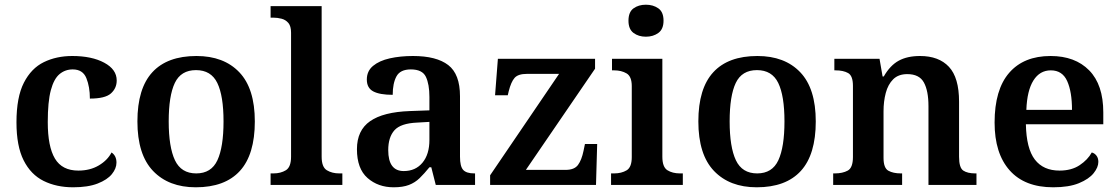

<svg xmlns="http://www.w3.org/2000/svg" viewBox="-20 -786 4755 816"><path d="M291 10Q220 10 165.5 -17Q111 -44 80.5 -104.5Q50 -165 50 -266Q50 -373 81.5 -434.5Q113 -496 166.5 -522Q220 -548 287 -548Q370 -548 423 -519.5Q476 -491 476 -444Q476 -411 451.5 -389Q427 -367 362 -367Q362 -417 347 -454Q332 -491 289 -491Q257 -491 233 -471Q209 -451 196 -402.5Q183 -354 183 -267Q183 -163 213.5 -112Q244 -61 313 -61Q363 -61 400 -83Q437 -105 454 -138Q475 -124 475 -95Q475 -70 455.5 -46Q436 -22 395 -6Q354 10 291 10Z M812 10Q697 10 630.5 -59.5Q564 -129 564 -270Q564 -410 627.5 -479Q691 -548 815 -548Q931 -548 997 -479Q1063 -410 1063 -270Q1063 -129 999.5 -59.5Q936 10 812 10ZM814 -49Q878 -49 904 -105Q930 -161 930 -270Q930 -379 903.5 -433.5Q877 -488 813 -488Q749 -488 723 -433.5Q697 -379 697 -270Q697 -161 723.5 -105Q750 -49 814 -49Z M1130 0V-49H1142Q1173 -49 1195 -62.5Q1217 -76 1217 -120V-647Q1217 -675 1205.5 -688.5Q1194 -702 1176.5 -706.5Q1159 -711 1142 -711H1130V-760H1347V-120Q1347 -76 1369 -62.5Q1391 -49 1422 -49H1435V0Z M1653 10Q1587 10 1542 -29.5Q1497 -69 1497 -152Q1497 -232 1553 -271Q1609 -310 1722 -314L1805 -317V-374Q1805 -428 1790 -459.5Q1775 -491 1726 -491Q1681 -491 1665 -461.5Q1649 -432 1649 -383Q1594 -383 1566.5 -397.5Q1539 -412 1539 -448Q1539 -484 1565.5 -506Q1592 -528 1636.5 -538Q1681 -548 1735 -548Q1835 -548 1885 -509.5Q1935 -471 1935 -377V-120Q1935 -79 1948.5 -64Q1962 -49 1996 -49H1999V0H1832L1813 -75H1805Q1783 -48 1763.5 -29Q1744 -10 1718 0Q1692 10 1653 10ZM1696 -59Q1746 -59 1775.5 -94.5Q1805 -130 1805 -191V-268L1753 -265Q1683 -262 1656.5 -232.5Q1630 -203 1630 -148Q1630 -59 1696 -59Z M2063 0V-41L2356 -472H2219Q2182 -472 2167 -455Q2152 -438 2142 -398L2138 -381H2084L2096 -536H2509V-494L2215 -64H2384Q2421 -64 2436.5 -85Q2452 -106 2460 -145L2466 -174H2518L2513 0Z M2725 -630Q2694 -630 2672.5 -646Q2651 -662 2651 -698Q2651 -735 2672.5 -750.5Q2694 -766 2725 -766Q2756 -766 2778 -750.5Q2800 -735 2800 -698Q2800 -662 2778 -646Q2756 -630 2725 -630ZM2577 0V-49H2590Q2621 -49 2643 -62Q2665 -75 2665 -118V-420Q2665 -461 2643 -474Q2621 -487 2590 -487H2581V-536H2795V-120Q2795 -76 2816.5 -62.5Q2838 -49 2870 -49H2882V0Z M3196 10Q3081 10 3014.5 -59.5Q2948 -129 2948 -270Q2948 -410 3011.5 -479Q3075 -548 3199 -548Q3315 -548 3381 -479Q3447 -410 3447 -270Q3447 -129 3383.5 -59.5Q3320 10 3196 10ZM3198 -49Q3262 -49 3288 -105Q3314 -161 3314 -270Q3314 -379 3287.5 -433.5Q3261 -488 3197 -488Q3133 -488 3107 -433.5Q3081 -379 3081 -270Q3081 -161 3107.5 -105Q3134 -49 3198 -49Z M3521 0V-49H3528Q3561 -49 3583 -61Q3605 -73 3605 -119V-421Q3605 -464 3584.5 -475.5Q3564 -487 3531 -487H3526V-536H3718L3731 -461H3736Q3763 -508 3799.5 -528Q3836 -548 3890 -548Q3970 -548 4013 -502Q4056 -456 4056 -354V-120Q4056 -73 4074 -61Q4092 -49 4125 -49H4130V0H3926V-335Q3926 -400 3906.5 -435.5Q3887 -471 3836 -471Q3798 -471 3776 -449Q3754 -427 3744.5 -391Q3735 -355 3735 -313V-115Q3735 -72 3755.5 -60.5Q3776 -49 3809 -49H3814V0Z M4456 10Q4335 10 4271 -62Q4207 -134 4207 -265Q4207 -405 4269 -476.5Q4331 -548 4445 -548Q4549 -548 4609 -487Q4669 -426 4669 -308V-258H4340Q4342 -155 4378 -108Q4414 -61 4483 -61Q4534 -61 4568.5 -84Q4603 -107 4620 -138Q4632 -135 4640 -124.5Q4648 -114 4648 -98Q4648 -75 4628 -50Q4608 -25 4565.5 -7.5Q4523 10 4456 10ZM4536 -319Q4536 -396 4515.5 -441.5Q4495 -487 4446 -487Q4399 -487 4372 -444Q4345 -401 4342 -319Z"/></svg>

Font: Noto Serif Malayalam SemiBold
Style: Regular
Weight: 600
Designer: Indian type Foundry, Jelle Bosma, Monotype Design Team
Foundry: Monotype Imaging Inc.
Version: Version 2.104; ttfautohint (v1.8.4.7-5d5b)